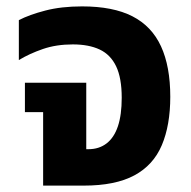

<svg xmlns="http://www.w3.org/2000/svg" viewBox="-20 -581 599 601"><path d="M115 0V-230H58V-322H250V-114H257Q290 -114 313.5 -132Q337 -150 349 -185.5Q361 -221 361 -275Q361 -337 343.5 -373.5Q326 -410 292 -426Q258 -442 208 -442Q156 -442 114 -427.5Q72 -413 39 -393V-518Q72 -535 122 -548Q172 -561 237 -561Q334 -561 394.5 -530Q455 -499 484 -436Q513 -373 513 -278Q513 -189 486.5 -126.5Q460 -64 400.5 -32Q341 0 242 0Z"/></svg>

Font: Noto Sans Thai
Style: Bold
Weight: 700
Designer: Monotype Design Team
Foundry: Monotype Imaging Inc.
Version: Version 2.001